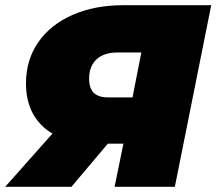

<svg xmlns="http://www.w3.org/2000/svg" viewBox="-46 -719 833 739"><path d="M767 -699 627 0H395L429 -166H369L229 0H-26L156 -205Q106 -234 80 -283Q54 -332 54 -398Q54 -488 101 -556Q148 -624 233 -661.5Q318 -699 429 -699ZM297 -416Q297 -379 315 -361.5Q333 -344 372 -344H464L498 -517H406Q354 -517 325.5 -490.5Q297 -464 297 -416Z"/></svg>

Font: Montserrat Alternates Black
Style: Italic
Weight: 900
Italic angle: -11.3°
Designer: Julieta Ulanovsky
Foundry: Julieta Ulanovsky
Version: Version 7.200